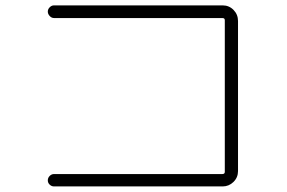

<svg xmlns="http://www.w3.org/2000/svg" viewBox="-20 -708 1040 696"><path d="M786.1 -77.1Q794.9 -77.1 794.9 -85V-634.8Q794.9 -642.6 786.1 -642.6H175.8Q167 -642.6 160.2 -649.9Q153.3 -657.2 153.3 -666Q153.3 -674.8 160.2 -681.6Q167 -688.5 175.8 -688.5H787.1Q810.5 -688.5 826.7 -671.9Q842.8 -655.3 842.8 -631.8V-87.9Q842.8 -64.5 826.2 -48.3Q809.6 -32.2 787.1 -32.2H175.8Q167 -32.2 160.2 -38.6Q153.3 -44.9 153.3 -54.2Q153.3 -63.5 160.2 -70.3Q167 -77.1 175.8 -77.1Z"/></svg>

Font: Rounded Mgen+ 1mn light
Style: Regular
Weight: 200
Designer: [Source Han Sans]
Ryoko NISHIZUKA  (kana & ideographs); Paul D. Hunt (Latin, Greek & Cyrillic); Wenlong ZHANG  (bopomofo
Version: Version 1.059.20150602